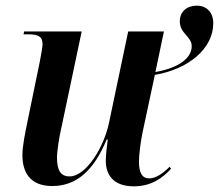

<svg xmlns="http://www.w3.org/2000/svg" viewBox="-20 -647 772 677"><path d="M452 10C514 10 554 -20 583 -52L578 -59C555 -36 530 -18 506 -18C481 -18 470 -38 470 -77C470 -102 476 -147 482 -177L526 -383C645 -403 732 -476 732 -565C732 -602 710 -627 674 -627C639 -627 614 -606 614 -572C614 -528 656 -519 656 -484C656 -443 612 -408 528 -393L558 -536H432L365 -217C348 -131 285 -25 225 -25C193 -25 181 -48 181 -91C181 -116 189 -166 198 -204L268 -536H65L63 -526H78C114 -526 130 -519 130 -491C130 -480 125 -455 120 -428L76 -214C69 -179 59 -133 59 -100C59 -41 85 9 164 9C250 9 311 -46 356 -155H360C357 -136 353 -97 353 -81C353 -32 378 10 452 10Z"/></svg>

Font: Noto Serif Display SemiCondensed SemiBold
Style: Italic
Weight: 600
Width: 4
Italic angle: -12°
Designer: Monotype Design Team
Foundry: Monotype Imaging Inc.
Version: Version 2.009